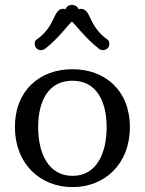

<svg xmlns="http://www.w3.org/2000/svg" viewBox="-20 -751 592 785"><path d="M276 14C408 14 511 -80 511 -231C511 -383 408 -468 276 -468C144 -468 41 -383 41 -231C41 -82 144 14 276 14ZM277 -32C178 -32 136 -124 136 -231C136 -338 178 -421 276 -421C375 -421 416 -336 416 -231C416 -125 375 -32 277 -32ZM301 -713C298 -724 286 -731 273 -731C261 -731 251 -723 248 -713C244 -715 242 -715 239 -715C195 -715 211 -645 128 -588C122 -584 122 -577 122 -572C122 -557 133 -546 147 -546C153 -546 160 -548 166 -553C219 -594 259 -650 274 -663C289 -650 330 -594 383 -553C389 -548 394 -546 399 -546C412 -546 427 -553 427 -571C427 -578 425 -585 421 -588C339 -645 354 -715 310 -715C307 -715 305 -715 301 -713Z"/></svg>

Font: Milonga
Style: Regular
Weight: 400
Designer: Pablo Impallari, Brenda Gallo, Rodrigo Fuenzalida
Foundry: Pablo Impallari, Brenda Gallo, Rodrigo Fuenzalida
Version: Version 1.000